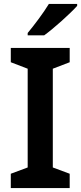

<svg xmlns="http://www.w3.org/2000/svg" viewBox="-20 -958 413 978"><path d="M373 -928V-938H229C202 -893 152 -827 121 -790V-778H205C254 -813 340 -891 373 -928ZM335 0V-73L249 -105V-608L335 -641V-714H35V-641L121 -608V-105L35 -73V0Z"/></svg>

Font: Noto Sans Bamum SemiBold
Style: Regular
Weight: 600
Designer: Monotype Design Team
Foundry: Monotype Imaging Inc.
Version: Version 2.002